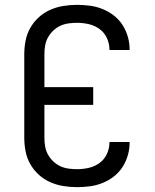

<svg xmlns="http://www.w3.org/2000/svg" viewBox="-20 -763 640 791"><path d="M297 8Q269 8 241 3.5Q213 -1 187 -12.5Q161 -24 140 -43Q119 -62 105 -86.5Q91 -111 85.5 -139Q80 -167 80 -195V-540Q80 -568 85.5 -596Q91 -624 105 -648.5Q119 -673 140 -692Q161 -711 187 -722.5Q213 -734 241 -738.5Q269 -743 297 -743Q324 -743 350.5 -739.5Q377 -736 402 -726Q427 -716 448.5 -699.5Q470 -683 484.5 -660.5Q499 -638 506.5 -612Q514 -586 514 -560Q514 -559 514 -558Q514 -557 514 -557H431Q431 -557 431 -557.5Q431 -558 431 -558Q431 -583 420.5 -606Q410 -629 390 -643.5Q370 -658 346 -663.5Q322 -669 297 -669Q280 -669 262 -666.5Q244 -664 228 -656.5Q212 -649 199 -636.5Q186 -624 177.5 -608.5Q169 -593 166 -575.5Q163 -558 163 -540V-404H364V-331H163V-195Q163 -177 166 -159.5Q169 -142 177.5 -126.5Q186 -111 199 -98.5Q212 -86 228 -78.5Q244 -71 262 -68.5Q280 -66 297 -66Q322 -66 346 -71.5Q370 -77 390 -91.5Q410 -106 420.5 -129Q431 -152 431 -177Q431 -177 431 -177.5Q431 -178 431 -178H514Q514 -178 514 -177Q514 -176 514 -175Q514 -149 506.5 -123Q499 -97 484.5 -74.5Q470 -52 448.5 -35.5Q427 -19 402 -9Q377 1 350.5 4.5Q324 8 297 8Z"/></svg>

Font: Bmono
Style: Regular
Weight: 400
Monospace: yes
Designer: Belleve Invis
Foundry: Belleve Invis
Version: Version 11.2.2; ttfautohint (v1.8.2)